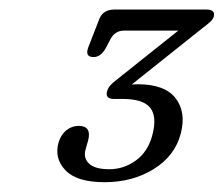

<svg xmlns="http://www.w3.org/2000/svg" viewBox="-20 -720 457 392"><path d="M349 -447Q337 -401.5 293.8 -374.8Q250.5 -348 193.5 -348Q137 -348 113.8 -372.2Q90.5 -396.5 99.5 -429Q104 -444.5 115.2 -453.8Q126.5 -463 140.5 -463Q167.5 -463 160 -433.5L154.5 -414Q150 -397 162 -385.8Q174 -374.5 203.5 -374.5Q232.5 -374.5 257.2 -392.2Q282 -410 291 -444Q301 -481.5 286.8 -499.8Q272.5 -518 230.5 -518H212.5Q194.5 -518 198.5 -533.5Q200.5 -540.5 205.5 -546Q210.5 -551.5 218.5 -557.5L344 -657.5H233Q215 -657.5 205.5 -640L195.5 -621Q185.5 -603.5 171 -603.5Q152.5 -603.5 160.5 -624L182.5 -680.5Q190 -700.5 213.5 -700.5H402Q420 -700.5 416.5 -686Q414.5 -680 408.2 -674.5Q402 -669 392 -661.5L249 -547.5Q255.5 -548 261 -548Q316.5 -548 338.5 -519.5Q360.5 -491 349 -447Z"/></svg>

Font: Fraunces 9pt SuperSoft Light
Style: Italic
Weight: 300
Italic angle: -16°
Version: Version 1.000;[b76b70a41]